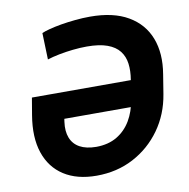

<svg xmlns="http://www.w3.org/2000/svg" viewBox="-82 -818 897 909"><g transform="rotate(-10 366.0 -363.5)"><path d="M310.7 9.8Q216.6 9.8 154 -30.6Q91.4 -71 66.2 -146Q41 -221.1 58.4 -325.2L72.3 -407.8H589.3L568.9 -282H205.9L203.9 -267.6Q197.7 -223.5 210.1 -191.5Q222.5 -159.4 253.2 -142.3Q284 -125.3 332.4 -125Q390.4 -125.3 432 -150Q473.6 -174.8 499 -217.8Q524.3 -260.8 533 -315.8L548 -408.8Q555.1 -451.4 550.5 -486.4Q546 -521.5 526.1 -547.1Q506.2 -572.8 468 -586.7Q429.8 -600.6 369.7 -600.6Q337.4 -600.6 302.7 -596.8Q268 -593.1 235.7 -586.7Q203.5 -580.3 178.3 -572.3L174.2 -699.8Q186.5 -705.7 211.5 -712.3Q236.5 -718.9 269.3 -724.6Q302.1 -730.2 338.3 -733.7Q374.6 -737.3 409.2 -737.3Q521.2 -737.3 592 -695.9Q662.9 -654.6 691.3 -580.8Q719.7 -506.9 703.3 -408.8L688.3 -315.8Q672.9 -221 620.4 -147.6Q567.8 -74.2 488.2 -32.2Q408.6 9.8 310.7 9.8Z"/></g></svg>

Font: Inter Tight
Style: Italic
Weight: 400
Italic angle: -9.39999°
Designer: Rasmus Andersson
Foundry: rsms
Version: Version 3.002